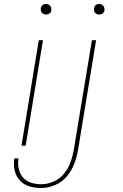

<svg xmlns="http://www.w3.org/2000/svg" viewBox="-20 -732 616 965"><path d="M479 -659Q485 -659 490.5 -661Q496 -663 500 -668Q504 -673 505 -679Q506 -687 503.5 -695Q501 -703 494 -707.5Q487 -712 479 -712Q473 -712 467 -710Q461 -708 457.5 -702.5Q454 -697 453 -692Q451 -683 453.5 -675Q456 -667 463 -663Q470 -659 479 -659ZM212 -659Q217 -659 223 -661Q229 -663 233 -668Q237 -673 238 -679Q239 -687 236.5 -695Q234 -703 227 -707.5Q220 -712 212 -712Q206 -712 200 -710Q194 -708 190 -702.5Q186 -697 185 -692Q184 -683 186.5 -675Q189 -667 196 -663Q203 -659 212 -659ZM187 213Q221 213 256 198.5Q291 184 315.5 155Q340 126 353 92Q366 58 372 23L463 -530H442L351 20Q346 51 335 82Q324 113 302.5 140Q281 167 249.5 180.5Q218 194 187 194Q161 194 136.5 186.5Q112 179 95.5 160Q79 141 74 115.5Q69 90 73 64H52Q47 94 53.5 123.5Q60 153 79.5 174.5Q99 196 127.5 204.5Q156 213 187 213ZM88 0H109L196 -530H175Z"/></svg>

Font: Iosevka Sparkle Thin
Style: Italic
Weight: 100
Italic angle: -9°
Designer: Belleve Invis
Foundry: Belleve Invis
Version: Version 4.5.0; ttfautohint (v1.8.3)